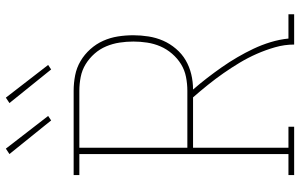

<svg xmlns="http://www.w3.org/2000/svg" viewBox="-200 -800 1001 640"><g transform="rotate(-90 300.0 -480.5)"><path d="M36 0V-19H106V-716H36V-735H317Q343 -735 368.5 -730Q394 -725 416 -712Q438 -699 455.5 -679.5Q473 -660 483.5 -636.5Q494 -613 498 -587.5Q502 -562 502 -536Q502 -511 498 -485.5Q494 -460 484 -437Q474 -414 457 -394Q440 -374 418.5 -361.5Q397 -349 372 -343Q347 -337 321 -337Q341 -314 359.5 -290Q378 -266 395.5 -241Q413 -216 428.5 -189.5Q444 -163 457 -135.5Q470 -108 479 -78.5Q488 -49 491 -19H572V0H471Q471 -32 462 -63.5Q453 -95 440 -124.5Q427 -154 410.5 -181.5Q394 -209 375.5 -235.5Q357 -262 336.5 -287.5Q316 -313 295 -337H127V-19H197V0ZM317 -356Q340 -356 363 -360.5Q386 -365 405.5 -377Q425 -389 440.5 -407Q456 -425 465 -446Q474 -467 477.5 -490Q481 -513 481 -536Q481 -559 477.5 -582Q474 -605 465 -626.5Q456 -648 440.5 -665.5Q425 -683 405.5 -695Q386 -707 363 -711.5Q340 -716 317 -716H127V-356ZM388 -810 276 -949 294 -961 403 -820ZM218 -810 202 -830 106 -949 124 -961 233 -820Z"/></g></svg>

Font: Iosevka Curly Slab ThEx
Style: Regular
Weight: 100
Width: 7
Monospace: yes
Designer: Belleve Invis
Foundry: Belleve Invis
Version: Version 11.1.0; ttfautohint (v1.8.3)